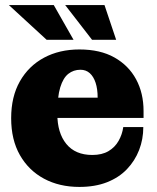

<svg xmlns="http://www.w3.org/2000/svg" viewBox="-20 -725 618 757"><path d="M293 12Q214 12 153.5 -20.5Q93 -53 58.5 -113.5Q24 -174 24 -259Q24 -344 58.5 -404.5Q93 -465 153.5 -497.5Q214 -530 293 -530L297 -450Q270 -450 249.5 -434Q229 -418 217.5 -380.5Q206 -343 206 -276Q206 -201 241.5 -157.5Q277 -114 344 -114Q382 -114 407.5 -129Q433 -144 447.5 -169.5Q462 -195 466 -224H545Q545 -176 528.5 -133.5Q512 -91 480.5 -58Q449 -25 402 -6.5Q355 12 293 12ZM114 -260V-340H365L546 -287V-260ZM365 -340Q365 -374 357 -398.5Q349 -423 334 -436.5Q319 -450 297 -450L293 -530Q375 -530 431 -498.5Q487 -467 516.5 -412.5Q546 -358 546 -287ZM164 -568 15 -705H192L270 -568ZM343 -568 237 -705H392L438 -568Z"/></svg>

Font: Montagu Slab 144pt
Style: Bold
Weight: 700
Designer: Florian Karsten
Foundry: Florian Karsten
Version: Version 1.000